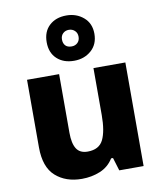

<svg xmlns="http://www.w3.org/2000/svg" viewBox="-92 -918 844 1002"><g transform="rotate(-10 329.5 -417.0)"><path d="M589 -549V0H460L439 -69H429Q403 -27 358 -8.5Q313 10 261 10Q176 10 122 -38Q68 -86 68 -191V-549H238V-238Q238 -182 256 -153.5Q274 -125 315 -125Q376 -125 398 -170Q420 -215 420 -300V-549ZM328 -604Q272 -604 237.5 -636Q203 -668 203 -724Q203 -780 237.5 -812Q272 -844 328 -844Q381 -844 418.5 -812Q456 -780 456 -725Q456 -669 419 -636.5Q382 -604 328 -604ZM328 -680Q347 -680 359.5 -692Q372 -704 372 -724Q372 -744 359 -756Q346 -768 328 -768Q309 -768 296.5 -756Q284 -744 284 -724Q284 -704 295 -692Q306 -680 328 -680Z"/></g></svg>

Font: Noto Sans Thai Looped ExtraBold
Style: Regular
Weight: 800
Designer: Sasikarn Vongin, Ben Mitchell
Foundry: The Fontpad Ltd
Version: Version 1.001; ttfautohint (v1.8.4.7-5d5b)